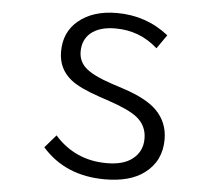

<svg xmlns="http://www.w3.org/2000/svg" viewBox="-56 -864 1113 967"><g transform="rotate(5 500.0 -380.0)"><path d="M190.9 -94.2 247.1 -159.2Q351.1 -42 510.3 -42Q593.3 -42 638.2 -76.2Q689.9 -114.7 689.9 -181.2Q689.9 -247.1 639.2 -287.6Q597.2 -320.8 496.1 -355L442.9 -373Q343.8 -406.7 300.3 -440.9Q232.9 -493.7 232.9 -582Q232.9 -680.7 302.2 -738.3Q375.5 -799.8 496.6 -799.8Q645.5 -799.8 758.8 -710L710 -640.1Q619.6 -721.7 496.1 -721.7Q414.1 -721.7 370.1 -683.6Q331.1 -648.9 331.1 -590.8Q331.1 -542.5 365.7 -510.3Q403.3 -475.1 503.9 -441.9L562 -422.9Q681.2 -383.8 732.9 -331.1Q791 -272 791 -186Q791 -76.7 707.5 -14.2Q635.3 40 508.3 40Q309.1 40 190.9 -94.2Z"/></g></svg>

Font: FORM UDPGothic
Style: Regular
Weight: 400
Foundry: Pronama LLC
Version: Version 1.05101